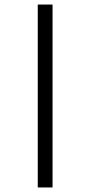

<svg xmlns="http://www.w3.org/2000/svg" viewBox="-20 -772 397 844"><path d="M211 -752V52H146V-752Z"/></svg>

Font: Pathway Extreme Condensed ExtraLight
Style: Regular
Weight: 250
Width: 3
Version: Version 1.001;gftools[0.9.26]